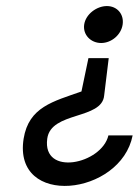

<svg xmlns="http://www.w3.org/2000/svg" viewBox="-20 -614 458 634"><path d="M58 -156C22 73 379 33 418 -167H338C316 -72 119 -30 136 -156C148 -247 317 -218 324 -299L339 -422H272L249 -312C156 -279 75 -261 58 -156ZM258 -533C253 -499 280 -472 314 -472C348 -472 380 -499 385 -533C390 -567 367 -594 333 -594C299 -594 263 -567 258 -533Z"/></svg>

Font: Charger Pro
Style: ExtObl
Weight: 400
Designer: Jasper
Foundry: Cannot Into Space Fonts
Version: Version 1.09